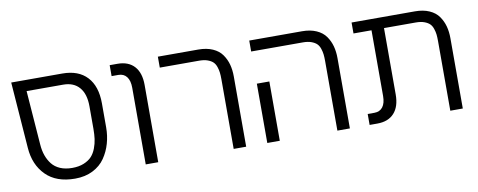

<svg xmlns="http://www.w3.org/2000/svg" viewBox="-55 -821 2666 1071"><g transform="rotate(-10 1278.0 -285.0)"><path d="M518.1 -377.9V-242.2Q518.1 -194.3 505.6 -150.9Q493.2 -107.4 468 -70.8Q442.9 -34.2 399.4 -12.2Q356 9.8 298.8 9.8Q192.4 9.8 133.5 -49.6Q74.7 -108.9 67.9 -205.1L40 -580.1H329.1Q420.4 -580.1 469.2 -527.6Q518.1 -475.1 518.1 -377.9ZM323.2 -518.1H116.2L139.2 -211.9Q141.6 -177.2 151.4 -149.4Q161.1 -121.6 178.7 -99.1Q196.3 -76.7 225.3 -64.2Q254.4 -51.8 293 -51.8Q330.6 -51.8 358.6 -63.2Q386.7 -74.7 403.3 -92.5Q419.9 -110.4 429.9 -136.7Q439.9 -163.1 443.4 -189Q446.8 -214.8 446.8 -246.1V-374Q446.8 -443.4 414.8 -480.7Q382.8 -518.1 323.2 -518.1Z M770.5 -438V0H699.7V-434.1Q699.7 -474.6 683.1 -496.3Q666.5 -518.1 635.7 -518.1H597.7V-580.1H641.6Q703.6 -580.1 737.1 -543.2Q770.5 -506.3 770.5 -438Z M1268.6 -397.9V0H1197.8V-394Q1197.8 -416.5 1196 -431.9Q1194.3 -447.3 1188.5 -464.8Q1182.6 -482.4 1171.6 -493.2Q1160.6 -503.9 1141.1 -511Q1121.6 -518.1 1093.8 -518.1H870.6V-580.1H1099.6Q1146.5 -580.1 1180.7 -564.9Q1214.8 -549.8 1233.4 -523.2Q1252 -496.6 1260.3 -465.6Q1268.6 -434.6 1268.6 -397.9Z M1856 -397.9V0H1785.2V-394Q1785.2 -416.5 1783.4 -431.9Q1781.7 -447.3 1775.9 -464.8Q1770 -482.4 1759 -493.2Q1748 -503.9 1728.5 -511Q1709 -518.1 1681.2 -518.1H1388.2V-580.1H1687Q1733.9 -580.1 1768.1 -564.9Q1802.2 -549.8 1820.8 -523.2Q1839.4 -496.6 1847.7 -465.6Q1856 -434.6 1856 -397.9ZM1388.2 -335.9H1459V0H1388.2Z M2495.6 -397.9V0H2424.8V-394Q2424.8 -416.5 2423.1 -431.9Q2421.4 -447.3 2415.5 -464.8Q2409.7 -482.4 2398.7 -493.2Q2387.7 -503.9 2368.2 -511Q2348.6 -518.1 2320.8 -518.1H2140.6V-142.1Q2140.6 -73.7 2107.2 -36.9Q2073.7 0 2011.7 0H1967.8V-62H2005.9Q2036.6 -62 2053.2 -83.7Q2069.8 -105.5 2069.8 -146V-518.1H1967.8V-580.1H2326.7Q2373.5 -580.1 2407.7 -564.9Q2441.9 -549.8 2460.4 -523.2Q2479 -496.6 2487.3 -465.6Q2495.6 -434.6 2495.6 -397.9Z"/></g></svg>

Font: LT Superior
Style: Regular
Weight: 400
Designer: Daniel Lyons
Foundry: LyonsType
Version: Version 1.000